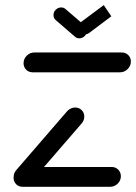

<svg xmlns="http://www.w3.org/2000/svg" viewBox="-20 -719 524 739"><path d="M445.2 -40.7Q445.2 -24.1 432.8 -12Q420.4 0 403.7 0H67Q52.2 0 42.2 -10Q32.2 -20 32.2 -34.8Q32.2 -51.9 44.6 -64.1Q57 -76.3 73.7 -76.3H410Q424.8 -76.3 435 -66.1Q445.2 -55.9 445.2 -40.7ZM67.4 -3Q52.6 -3 42.6 -13Q32.6 -23 32.6 -37.8Q32.6 -53.3 43 -64.8L238.5 -291.1Q244.1 -297.4 252.2 -301.3Q260.4 -305.2 269.3 -305.2Q284.1 -305.2 294.3 -295.2Q304.4 -285.2 304.4 -270.4Q304.4 -255.2 294.1 -243.7L98.5 -17.4Q92.6 -10.7 84.3 -6.9Q75.9 -3 67.4 -3ZM483.7 -482.2Q483.7 -465.2 471.3 -453Q458.9 -440.7 442.2 -440.7H105.6Q90.7 -440.7 80.7 -450.7Q70.7 -460.7 70.7 -475.6Q70.7 -492.6 83.1 -504.8Q95.6 -517 112.2 -517H448.9Q463.7 -517 473.7 -507Q483.7 -497 483.7 -482.2ZM185.9 -660.7Q185.9 -673 194.8 -681.7Q203.7 -690.4 215.9 -690.4Q224.8 -690.4 231.9 -684.4L306.3 -620.4Q314.8 -613 314.8 -601.1Q314.8 -588.9 305.9 -580.2Q297 -571.5 284.8 -571.5Q275.9 -571.5 268.9 -577.4L194.8 -641.5Q185.9 -648.5 185.9 -660.7ZM408.5 -656.3 323.3 -592.2Q316.3 -586.7 306.3 -586.7Q295.6 -586.7 288.5 -593.7Q281.5 -600.7 281.5 -611.5Q281.5 -618.5 284.8 -625Q288.1 -631.5 293.7 -635.6L379.3 -699.3Z"/></svg>

Font: 26F Galaxy Sans
Style: Bold Italic
Weight: 700
Italic angle: -5°
Designer: C₂₉H₂₅N₃O₅
Version: Version 1.200